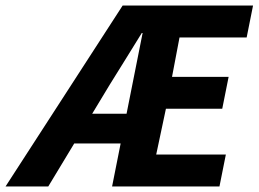

<svg xmlns="http://www.w3.org/2000/svg" viewBox="-55 -672 932 692"><path d="M-35 0 387 -652H857L834 -537H592L565 -395H769L746 -280H543L508 -115H759L736 0H349L459 -553H456Q426 -504 397.5 -458.5Q369 -413 340 -366L119 0ZM140 -155 163 -262H472L451 -155Z"/></svg>

Font: Source Sans 3
Style: Bold Italic
Weight: 700
Italic angle: -11°
Designer: Paul D. Hunt
Foundry: Adobe
Version: Version 3.052;hotconv 1.1.0;makeotfexe 2.6.0